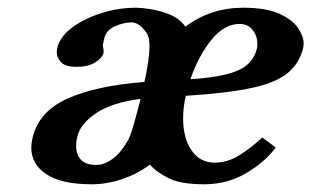

<svg xmlns="http://www.w3.org/2000/svg" viewBox="-20 -465 806 497"><path d="M357 -383Q339 -407 321 -407Q300 -407 277.5 -397Q255 -387 250 -366L246 -348Q249 -335 248 -328Q245 -315 226.5 -303.5Q208 -292 179 -292Q149 -292 138 -304Q127 -316 127 -329Q127 -336 128 -340Q135 -370 166.5 -393.5Q198 -417 242.5 -431Q287 -445 333 -445Q345 -445 368.5 -441.5Q392 -438 418 -428Q444 -418 460 -396Q525 -445 610 -445Q669 -445 703 -429.5Q737 -414 751.5 -392.5Q766 -371 766 -352Q766 -350 765.5 -347Q765 -344 765 -342Q756 -303 726.5 -277.5Q697 -252 634.5 -238Q572 -224 461 -217Q454 -188 454 -159Q454 -107 476 -75.5Q498 -44 535 -44Q567 -44 596 -61Q625 -78 659 -109L694 -83Q663 -43 615 -15.5Q567 12 508 12Q447 12 415 -4.5Q383 -21 368 -39Q338 -16 298 -2Q258 12 217 12Q139 12 100 -14Q61 -40 61 -83Q61 -95 64 -107Q79 -175 153 -209Q227 -243 354 -253Q367 -314 367 -345Q367 -372 357 -383ZM600 -403Q560 -403 526.5 -361Q493 -319 473 -260Q554 -265 594.5 -282Q635 -299 645 -339Q646 -343 646 -346Q646 -349 646 -353Q646 -372 634 -387.5Q622 -403 600 -403ZM312 -103Q318 -114 326.5 -144Q335 -174 344 -209Q271 -200 229.5 -172.5Q188 -145 180 -111Q177 -99 177 -87Q177 -65 189.5 -51.5Q202 -38 230 -38Q249 -38 270.5 -53Q292 -68 312 -103Z"/></svg>

Font: Libertinus Serif Semibold Italic
Style: Regular
Weight: 600
Italic angle: -11.5°
Designer: Philipp H. Poll, Khaled Hosny
Foundry: Caleb Maclennan
Version: Version 7.051;RELEASE